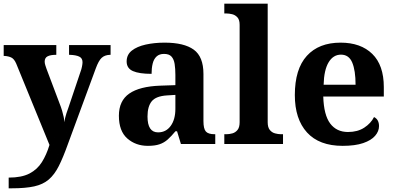

<svg xmlns="http://www.w3.org/2000/svg" viewBox="-20 -780 2141 1040"><path d="M27 182Q97 182 139.5 160Q182 138 207 98Q232 58 248 5L68 -435Q57 -461 41 -468.5Q25 -476 4 -477H0V-536H285V-483H282Q254 -483 238 -475Q222 -467 222 -446Q222 -438 225.5 -426.5Q229 -415 232 -407L301 -224Q311 -199 316.5 -180Q322 -161 325 -146.5Q328 -132 329 -118Q331 -139 339.5 -165Q348 -191 351 -198L417 -394Q421 -404 424 -419Q427 -434 427 -443Q427 -465 409 -473.5Q391 -482 358 -483H354V-536H579V-483H575Q547 -482 530.5 -466.5Q514 -451 499 -410L348 0Q322 73 298.5 119.5Q275 166 244 192.5Q213 219 165.5 229.5Q118 240 44 240H27Z M781 10Q715 10 669.5 -30Q624 -70 624 -153Q624 -234 680 -273Q736 -312 848 -316L930 -318.8V-374Q930 -407.6 926 -433.3Q922 -459 909 -473.5Q896 -488 868.5 -488Q843 -488 828 -474Q813 -460 807 -435.5Q801 -411 801 -380Q734 -380 700 -395Q666 -410 666 -447Q666 -483.8 694 -505.9Q722 -528 768.9 -538.5Q815.8 -549 871.8 -549Q977 -549 1029.5 -511Q1082 -473 1082 -379.3V-124Q1082 -82.6 1095 -67.8Q1108 -53 1142 -53H1146V0H960L939 -69H930.4Q908 -42 888.5 -24.5Q869 -7 844 1.5Q819 10 781 10ZM836.2 -63Q879.2 -63 904.6 -98Q930 -133 930 -191V-266L884.8 -263.2Q824.9 -259.5 801.9 -231.4Q779 -203.3 779 -148.8Q779 -63 836.2 -63Z M1195 0V-53H1207Q1222 -53 1238.5 -57.5Q1255 -62 1266.5 -76Q1278 -90 1278 -118V-646Q1278 -673 1266 -686Q1254 -699 1237.5 -703Q1221 -707 1207 -707H1195V-760H1430V-118Q1430 -90 1441.5 -76Q1453 -62 1470 -57.5Q1487 -53 1501 -53H1513V0Z M1836 10Q1709 10 1643 -62.5Q1577 -135 1577 -265Q1577 -406 1642 -477.5Q1707 -549 1825 -549Q1934 -549 1996.5 -488Q2059 -427 2059 -308V-257H1731Q1734 -157 1768.5 -111Q1803 -65 1865 -65Q1917 -65 1953 -88.5Q1989 -112 2006 -146Q2020 -139 2026.5 -126.5Q2033 -114 2033 -97Q2033 -69 2012 -44.5Q1991 -20 1947.5 -5Q1904 10 1836 10ZM1906 -321Q1906 -398 1888 -441Q1870 -484 1827 -484Q1785 -484 1760 -442.5Q1735 -401 1733 -321Z"/></svg>

Font: Noto Serif Vithkuqi
Style: Regular
Weight: 400
Version: Version 1.005